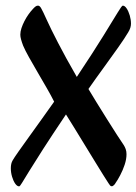

<svg xmlns="http://www.w3.org/2000/svg" viewBox="-20 -543 489 688"><path d="M48.7 124.8Q41.2 124.8 34.4 114.9Q27.6 105.1 23.2 90.1Q18.8 75.2 18.8 60.1Q18.8 42.4 25.3 31.8Q30.3 22.9 46.2 0.2Q62.2 -22.5 84.4 -53.3Q106.5 -84 130.2 -117.1Q153.9 -150.1 174 -178.7Q163.5 -199.8 147.7 -227.2Q131.9 -254.6 115.1 -283.4Q98.3 -312.1 84 -337.6Q69.7 -363.2 62.8 -379.6Q58.1 -392 55.5 -401.6Q52.8 -411.2 52.8 -418.6Q52.8 -429.8 56.9 -442.2Q61 -454.6 67.5 -467.3Q74 -480 82.3 -491.7Q90.6 -503.4 99.1 -512.1Q104.1 -517.5 107.9 -520.1Q111.8 -522.8 116.1 -522.8Q122.4 -522.8 127.5 -513.4Q133.3 -503.5 147.4 -472.1Q161.5 -440.8 188 -389.6Q214.4 -338.4 255.2 -267.4Q316.5 -359.5 350.9 -415.5Q385.4 -471.4 401 -497.1Q416.5 -522.8 419.8 -522.8Q427.2 -522.8 433.9 -512.6Q440.6 -502.4 445 -487.5Q449.3 -472.6 449.3 -458.1Q449.3 -451 447 -443.4Q444.6 -435.8 439.3 -427.1Q426.9 -406.2 403.3 -372.7Q379.8 -339.2 351.4 -300.4Q323 -261.6 296.9 -224.1Q308.1 -204.7 326.2 -175.8Q344.2 -146.8 363.5 -115.9Q382.7 -84.9 399.2 -59.7Q415.8 -34.5 424 -22.2Q427.6 -16.4 430.5 -8.4Q433.3 -0.4 433.3 9.6Q433.3 27.4 426.7 47.3Q420 67.2 410.9 84.5Q401.9 101.8 394.2 112.5Q392 117.1 387.7 120.8Q383.3 124.5 381.3 124.5Q376.4 124.5 374.4 121.5Q372.5 118.5 368.8 113.6Q363.7 106.1 350.1 84.3Q336.6 62.6 318.5 33.1Q300.4 3.7 281.1 -28Q261.8 -59.7 244.7 -87.4Q227.5 -115.2 216.4 -132.9Q166.2 -58.1 134.3 -8.5Q102.5 41.2 84.5 70.4Q66.6 99.6 58.9 112.2Q51.3 124.8 48.7 124.8Z"/></svg>

Font: Briem Hand Thin
Style: Regular
Weight: 100
Designer: Gunnlaugur SE Briem, Eben Sorkin
Foundry: Sorkin Type Co.
Version: Version 1.003